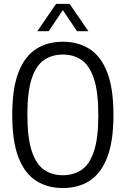

<svg xmlns="http://www.w3.org/2000/svg" viewBox="-20 -966 652 996"><path d="M306 9.5Q226.5 9.5 167.5 -28Q108.5 -65.5 76 -148.8Q43.5 -232 43.5 -370Q43.5 -508 76 -591.2Q108.5 -674.5 167.5 -712Q226.5 -749.5 306 -749.5Q385.5 -749.5 444.5 -712Q503.5 -674.5 536 -591.2Q568.5 -508 568.5 -370Q568.5 -232 536 -148.8Q503.5 -65.5 444.5 -28Q385.5 9.5 306 9.5ZM306 -57Q362 -57 403.2 -85Q444.5 -113 467.2 -180.8Q490 -248.5 490 -367.5Q490 -489 467.2 -557.8Q444.5 -626.5 403.2 -654.8Q362 -683 306 -683Q250 -683 208.8 -655Q167.5 -627 144.8 -559.2Q122 -491.5 122 -372.5Q122 -251 144.8 -182.2Q167.5 -113.5 208.8 -85.2Q250 -57 306 -57ZM173.5 -804 271 -946H341L438.5 -804H379.5L306 -913.5L232.5 -804Z"/></svg>

Font: Encode Sans Condensed Condensed
Style: Regular
Weight: 400
Width: 3
Designer: Multiple Designers
Foundry: Impallari Type
Version: Version 3.000; ttfautohint (v1.8.3) -l 8 -r 50 -G 200 -x 14 